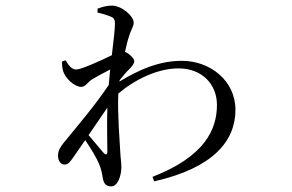

<svg xmlns="http://www.w3.org/2000/svg" viewBox="-20 -602 1040 685"><path d="M307 -318C324 -328 349 -342 373 -354L368 -299C319 -226 264 -162 206 -91C194 -76 187 -63 187 -47C187 -28 197 -15 210 -15C224 -15 230 -25 241 -40L284 -102C304 -73 326 -36 333 -18C341 0 344 16 347 35C351 54 359 63 377 63C400 63 413 25 413 -6C413 -24 410 -38 409 -61C407 -103 399 -190 402 -268C459 -317 541 -358 617 -358C702 -358 754 -300 754 -228C754 -143 714 -45 524 29L530 45C742 -3 820 -100 820 -210C820 -315 729 -385 629 -385C548 -385 477 -354 406 -311L407 -316C418 -330 430 -345 441 -355C451 -366 459 -374 459 -384C459 -393 442 -410 428 -416L426 -417C431 -439 435 -457 439 -468C447 -497 457 -507 457 -521C457 -545 414 -582 379 -582C360 -582 344 -577 328 -571V-557C347 -553 362 -548 372 -544C385 -539 390 -535 390 -517C390 -496 385 -455 379 -405C340 -386 270 -354 252 -354C237 -354 226 -366 214 -387L201 -382C201 -372 202 -361 205 -349C213 -322 246 -292 270 -292C284 -292 292 -307 307 -318ZM363 -218C361 -156 363 -95 363 -62C363 -50 358 -48 350 -56L296 -120Z"/></svg>

Font: Noto Serif CJK TC
Style: Regular
Weight: 400
Designer: Ryoko NISHIZUKA 西塚涼子 (kana & ideographs); Frank Grießhammer (Latin, Greek & Cyrillic); Wenlong ZHANG 张文龙 (bopomofo); San
Foundry: Adobe
Version: Version 2.001;hotconv 1.1.0;makeotfexe 2.6.0